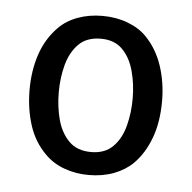

<svg xmlns="http://www.w3.org/2000/svg" viewBox="-37 -591 449 449"><g transform="rotate(5 187.0 -367.0)"><path d="M342.5 -368Q342.5 -318.5 328.5 -281Q314.5 -243.5 290 -219Q272.5 -201.5 245.8 -191.2Q219 -181 186.5 -181Q156.5 -181 129.8 -190.5Q103 -200 84 -219Q56 -246.5 43.8 -285Q31.5 -323.5 31.5 -368Q31.5 -412.5 44.2 -450.8Q57 -489 84 -516.5Q102 -535 128.8 -544.8Q155.5 -554.5 186.5 -554.5Q219 -554.5 246 -544.2Q273 -534 290 -516.5Q316.5 -489.5 329.5 -450.8Q342.5 -412 342.5 -368ZM100 -368Q100 -333.5 108.2 -303.2Q116.5 -273 135.5 -254Q154.5 -235 187.5 -235Q219.5 -235 238.5 -254Q257.5 -273 265.5 -303.5Q273.5 -334 273.5 -368Q273.5 -402 265.2 -432.5Q257 -463 238.2 -482Q219.5 -501 187.5 -501Q154.5 -501 135.5 -482Q116.5 -463 108.2 -432.5Q100 -402 100 -368Z"/></g></svg>

Font: Signika SC
Style: Regular
Weight: 300
Designer: Anna Giedryś
Foundry: Anna Giedryś
Version: Version 2.000